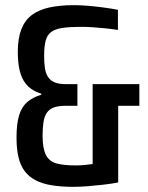

<svg xmlns="http://www.w3.org/2000/svg" viewBox="-20 -716 575 744"><path d="M265 8Q217 8 180.5 2Q144 -4 118 -17.5Q92 -31 75.5 -53Q59 -75 51.5 -107.5Q44 -140 44 -183Q44 -236 54 -269Q64 -302 85.5 -320.5Q107 -339 140 -349V-353Q93 -367 71 -404.5Q49 -442 49 -515Q49 -567 62.5 -602Q76 -637 103 -657.5Q130 -678 171 -687Q212 -696 267 -696Q291 -696 321 -693.5Q351 -691 381 -687Q411 -683 437 -678V-600Q410 -604 385.5 -606.5Q361 -609 338 -610.5Q315 -612 294 -612Q251 -612 223 -608Q195 -604 179 -592.5Q163 -581 157 -558.5Q151 -536 151 -499Q151 -473 154 -452.5Q157 -432 166 -418Q175 -404 191.5 -397Q208 -390 234 -390H280V-306H234Q206 -306 188.5 -299.5Q171 -293 161.5 -279Q152 -265 148.5 -243Q145 -221 145 -190Q145 -142 157.5 -116.5Q170 -91 198 -83Q226 -75 273 -75Q290 -75 306.5 -76.5Q323 -78 340 -80.5Q357 -83 374 -88L339 -31V-390H520V-306H438V-9Q413 -4 382 -0.5Q351 3 321 5.5Q291 8 265 8Z"/></svg>

Font: Saira Condensed SemiBold
Style: Regular
Weight: 600
Width: 3
Designer: Hector Gatti with collaboration of the Omnibus-Type team
Foundry: Omnibus-Type
Version: Version 1.100